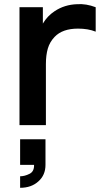

<svg xmlns="http://www.w3.org/2000/svg" viewBox="-20 -597 502 916"><path d="M436.5 -562.5V-446Q400.5 -460.5 352 -460.5Q278 -460.5 240.5 -421Q217.5 -397 208.2 -365.5Q199 -334 199 -291.5V0H73V-562.5H184.5V-484.5Q205.5 -520.5 240.5 -543.5Q287.5 -575 348 -577Q391 -580 436.5 -562.5ZM76 67.5H197V189.5Q197 238.5 163 268.5Q129.5 299 76 299V244Q97.5 244 120.5 232.5Q143.5 221.5 142.5 189.5H76Z"/></svg>

Font: Russisch Sans
Style: Bold
Weight: 700
Designer: Michael Sharanda (font) & Cristiano Sobral (main changes)
Foundry: Michael Sharanda
Version: Version 2.00;September 8, 2020;FontCreator 13.0.0.2681 64-bi